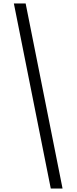

<svg xmlns="http://www.w3.org/2000/svg" viewBox="-20 -876 446 1108"><path d="M341 212 128 -856H60L273 212Z"/></svg>

Font: TPK Tissa Web
Style: Italic
Weight: 400
Italic angle: -7°
Designer: Jacques Le Bailly, Suppakit Chalermlarp | Katatrad Co.,Ltd.
Foundry: Jacques Le Bailly, Cadson Demak Co.,Ltd.
Version: Version 5.000;Glyphs 3.1.2 (3151)